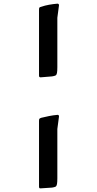

<svg xmlns="http://www.w3.org/2000/svg" viewBox="-20 -830 530 1048"><path d="M203 198Q193 200 193 189V-169Q193 -179 195 -181.5Q197 -184 205 -187Q225 -192 247.5 -196.5Q270 -201 293 -203Q302 -204 302 -194L293 -126V143Q293 164 291 175Q289 186 283 189Q277 192 264 194ZM203 -408Q193 -407 193 -417V-776Q193 -786 195 -788.5Q197 -791 205 -793Q225 -800 247.5 -804Q270 -808 293 -810Q302 -810 302 -801L293 -733V-464Q293 -442 291 -431.5Q289 -421 283 -418Q277 -415 264 -413Z"/></svg>

Font: Hahmlet SemiBold
Style: Regular
Weight: 600
Version: Version 1.002